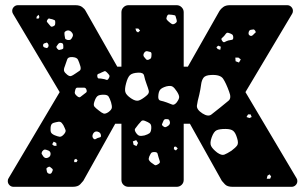

<svg xmlns="http://www.w3.org/2000/svg" viewBox="-20 -720 1176 740"><path d="M32 0Q23 0 16.5 -6.5Q10 -13 10 -22Q10 -29 13 -33L210 -365L30 -667Q27 -672 27 -678Q27 -687 33.5 -693.5Q40 -700 49 -700H270Q287 -700 296.5 -693Q306 -686 310 -678L432 -463H448V-673Q448 -684 456 -692Q464 -700 475 -700H661Q672 -700 680 -692Q688 -684 688 -673V-463H704L826 -678Q831 -686 840.5 -693Q850 -700 866 -700H1087Q1096 -700 1102.5 -693.5Q1109 -687 1109 -678Q1109 -672 1106 -667L926 -365L1123 -33Q1126 -29 1126 -22Q1126 -13 1119.5 -6.5Q1113 0 1104 0H876Q856 0 847 -9.5Q838 -19 835 -23L712 -243H688V-27Q688 -15 680 -7.5Q672 0 661 0H475Q464 0 456 -7.5Q448 -15 448 -27V-243H424L301 -23Q298 -19 289 -9.5Q280 0 260 0ZM658 -653Q657 -660 653.5 -661Q650 -662 643 -663Q635 -664 630.5 -664Q626 -664 623 -656Q620 -649 622.5 -645Q625 -641 631 -636Q638 -630 642.5 -627.5Q647 -625 654 -629Q662 -634 661.5 -639Q661 -644 658 -653ZM132 -654 129 -663 122 -657 120 -649 128 -648ZM181 -646Q174 -647 170.5 -648.5Q167 -650 163 -644Q159 -638 161.5 -635Q164 -632 169 -626Q173 -621 175.5 -618.5Q178 -616 184 -618Q191 -621 192 -624.5Q193 -628 193 -635Q193 -641 190 -642.5Q187 -644 181 -646ZM513 -610H502L505 -600L512 -595L520 -602ZM964 -601Q960 -607 956.5 -606.5Q953 -606 946 -605Q939 -603 938 -593Q937 -585 945 -582Q950 -580 956 -586Q960 -591 963.5 -593Q967 -595 964 -601ZM255 -597Q246 -606 235 -601Q229 -598 228.5 -594Q228 -590 229 -583Q230 -576 231 -572Q232 -568 240 -566Q248 -565 251.5 -567Q255 -569 259 -577Q265 -587 255 -597ZM862 -593Q856 -595 853 -592.5Q850 -590 846 -584Q840 -577 835.5 -573.5Q831 -570 836 -563Q841 -555 846 -558Q851 -561 860 -564Q868 -566 873.5 -566.5Q879 -567 879 -575Q879 -584 875 -587Q871 -590 862 -593ZM164 -553Q161 -557 158.5 -555.5Q156 -554 151 -553Q146 -551 146 -545Q146 -539 152 -537Q156 -536 159 -535Q162 -534 165 -538Q170 -545 164 -553ZM218 -554Q209 -557 204 -550Q200 -545 198 -541.5Q196 -538 200 -533Q205 -527 208.5 -527.5Q212 -528 219 -530Q224 -532 224 -535Q224 -538 224 -543Q224 -553 218 -554ZM831 -540 821 -544 814 -538 819 -531 829 -528ZM564 -511Q564 -518 560 -519.5Q556 -521 550 -522Q542 -525 536 -517Q530 -508 535 -501Q540 -495 543 -491.5Q546 -488 553 -490Q561 -493 562.5 -497.5Q564 -502 564 -511ZM290 -464Q285 -481 280.5 -490Q276 -499 259 -500Q242 -501 239 -491Q236 -481 230 -465Q225 -453 227 -446.5Q229 -440 239 -432Q248 -425 254 -427Q260 -429 270 -436Q281 -443 287 -447.5Q293 -452 290 -464ZM908 -491 899 -498H887L888 -484L901 -479ZM391 -442Q386 -447 382.5 -445.5Q379 -444 372 -441Q365 -437 359.5 -435.5Q354 -434 355 -426Q356 -417 361.5 -417.5Q367 -418 376 -416Q384 -415 389.5 -412.5Q395 -410 399 -418Q404 -426 401 -430.5Q398 -435 391 -442ZM545 -396Q538 -415 535.5 -428Q533 -441 513 -440Q490 -439 481 -430.5Q472 -422 466 -399Q460 -377 463 -365.5Q466 -354 485 -341Q503 -329 514.5 -332.5Q526 -336 543 -350Q556 -360 553.5 -370Q551 -380 545 -396ZM863 -367Q851 -400 840 -416.5Q829 -433 793 -431Q771 -430 764 -420Q757 -410 755 -393.5Q753 -377 748 -355Q741 -329 739 -313.5Q737 -298 760 -283Q782 -269 794.5 -278.5Q807 -288 828 -305Q849 -322 861 -332Q873 -342 863 -367ZM662 -367Q653 -381 645.5 -386Q638 -391 621 -387Q604 -382 597.5 -374.5Q591 -367 590 -349Q589 -334 599 -332Q609 -330 623 -325Q636 -320 643.5 -317Q651 -314 660 -324Q670 -337 670.5 -345Q671 -353 662 -367ZM313 -375Q310 -382 305 -382Q300 -382 291 -382Q283 -382 277.5 -382Q272 -382 270 -373Q267 -364 269 -359Q271 -354 279 -348Q286 -343 290 -346.5Q294 -350 301 -355Q308 -360 312 -363.5Q316 -367 313 -375ZM408 -326Q403 -341 398.5 -348Q394 -355 379 -355Q362 -355 355.5 -349.5Q349 -344 344 -329Q339 -315 344 -309Q349 -303 361 -294Q372 -285 379 -282.5Q386 -280 398 -288Q410 -297 411 -304.5Q412 -312 408 -326ZM946 -279H936L930 -269L941 -265L950 -269ZM619 -261Q612 -261 609 -252Q606 -245 604.5 -241.5Q603 -238 608 -234Q614 -229 618 -230Q622 -231 628 -235Q638 -242 634 -253Q632 -259 629 -260Q626 -261 619 -261ZM539 -254Q529 -258 524.5 -253Q520 -248 513 -240Q506 -230 501.5 -225Q497 -220 503 -210Q510 -199 517 -197Q524 -195 537 -198Q550 -202 556 -206.5Q562 -211 563 -225Q564 -239 558 -244Q552 -249 539 -254ZM224 -238Q218 -248 212.5 -250Q207 -252 196 -249Q185 -247 180.5 -243Q176 -239 175 -228Q174 -216 176.5 -210Q179 -204 190 -199Q202 -194 209.5 -193Q217 -192 226 -202Q235 -212 232.5 -219Q230 -226 224 -238ZM849 -223Q826 -223 815 -218Q804 -213 796 -191Q788 -169 793.5 -157.5Q799 -146 817 -132Q834 -120 844.5 -124Q855 -128 872 -139Q888 -151 894 -159.5Q900 -168 894 -187Q888 -208 879 -215.5Q870 -223 849 -223ZM369 -199Q368 -210 355 -213Q345 -215 339 -205Q333 -194 340 -186Q344 -182 347.5 -183.5Q351 -185 356 -188Q362 -190 366 -191Q370 -192 369 -199ZM512 -169 505 -180 492 -175 495 -162 506 -157ZM197 -169 187 -174 181 -164 188 -158H198ZM658 -155 651 -154 650 -145 658 -140 665 -148ZM175 -127Q175 -138 163 -141Q156 -144 152 -143.5Q148 -143 143 -137Q139 -130 141 -126.5Q143 -123 147 -117Q154 -108 164 -112Q175 -116 175 -127ZM591 -114Q589 -123 587 -128.5Q585 -134 575 -134Q565 -134 562 -129.5Q559 -125 555 -116Q552 -108 554 -103.5Q556 -99 562 -94Q571 -88 575.5 -84.5Q580 -81 589 -87Q598 -92 596 -98Q594 -104 591 -114ZM279 -102 273 -108 266 -104V-95H275ZM181 -70Q176 -74 173 -76.5Q170 -79 164 -75Q158 -72 159 -68Q160 -64 161 -58Q163 -51 172 -50Q178 -50 181 -58Q183 -62 183.5 -64.5Q184 -67 181 -70ZM1025 -40 1019 -48 1011 -43 1008 -31H1021Z"/></svg>

Font: Rubik Moonrocks
Style: Regular
Weight: 400
Designer: Hubert and Fischer, NaN
Foundry: Hubert and Fischer, NaN
Version: Version 2.200